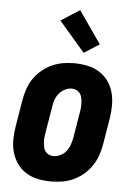

<svg xmlns="http://www.w3.org/2000/svg" viewBox="-54 -809 609 859"><g transform="rotate(5 250.0 -379.5)"><path d="M207 8Q177 8 148 2Q119 -4 95 -19Q71 -34 55 -56.5Q39 -79 31 -107Q23 -135 23.5 -164.5Q24 -194 29 -225L49 -345Q53 -369 61.5 -394Q70 -419 85 -441Q100 -463 121 -480.5Q142 -498 166.5 -509Q191 -520 216 -524Q241 -528 266 -528Q296 -528 325 -522Q354 -516 378 -501Q402 -486 418.5 -463.5Q435 -441 442.5 -413Q450 -385 450 -355.5Q450 -326 445 -295L425 -175Q421 -151 412 -126Q403 -101 388 -79Q373 -57 352 -39.5Q331 -22 307 -11Q283 0 257.5 4Q232 8 207 8ZM208 -106Q224 -106 239.5 -113.5Q255 -121 265.5 -134Q276 -147 281.5 -163Q287 -179 290 -194L310 -314Q312 -325 312.5 -336Q313 -347 312.5 -357.5Q312 -368 309.5 -378.5Q307 -389 301 -397Q295 -405 285.5 -409.5Q276 -414 265 -414Q249 -414 234 -406.5Q219 -399 208 -386Q197 -373 191.5 -357Q186 -341 184 -326L164 -206Q162 -195 161 -184Q160 -173 161 -162.5Q162 -152 164 -141.5Q166 -131 172.5 -123Q179 -115 188 -110.5Q197 -106 208 -106ZM303 -578 187 -713 271 -767 372 -622Z"/></g></svg>

Font: Iosevka Curly Heavy
Style: Italic
Weight: 900
Italic angle: -9°
Monospace: yes
Designer: Belleve Invis
Foundry: Belleve Invis
Version: Version 22.1.2; ttfautohint (v1.8.4)